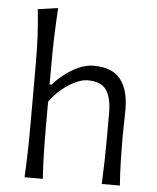

<svg xmlns="http://www.w3.org/2000/svg" viewBox="-54 -820 707 867"><g transform="rotate(5 299.0 -387.0)"><path d="M89.8 0Q92.8 -57.6 94.2 -111.1Q95.7 -164.6 95.7 -228.5V-515.1Q95.7 -581.1 92.8 -642.1Q89.8 -703.1 83 -761.2L174.3 -774.4Q170.4 -710.9 168.2 -647.2Q166 -583.5 166 -515.1V-427.2H174.8Q193.8 -449.2 222.9 -472.7Q252 -496.1 286.9 -512.5Q321.8 -528.8 356.9 -528.8Q441.4 -528.8 479.2 -481.2Q517.1 -433.6 517.1 -343.3Q517.1 -310.1 516.1 -280.8Q515.1 -251.5 515.1 -228.5Q515.1 -164.6 516.4 -111.1Q517.6 -57.6 522 0H439.9Q442.4 -57.6 443.6 -110.8Q444.8 -164.1 444.8 -226.1V-322.3Q444.8 -390.6 421.1 -425.8Q397.5 -460.9 335 -460.9Q310.5 -460.9 279.5 -446Q248.5 -431.2 218.5 -406Q188.5 -380.9 166 -349.1V-226.1Q166 -164.1 167.5 -110.8Q168.9 -57.6 172.4 0Z"/></g></svg>

Font: Pinar DS1 Regular
Style: Regular
Weight: 400
Designer: Amin Abedi
Version: Version 3.000